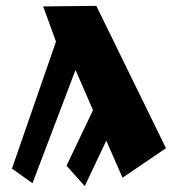

<svg xmlns="http://www.w3.org/2000/svg" viewBox="-20 -628 611 658"><path d="M127.9 -606 171.9 -485.4 21 -50.3 91.3 0 238.8 -388.2 298.8 -250.5 208 -60.1 270.5 9.8 344.2 -146 399.9 -19 548.8 -120.1 310.1 -607.9Z"/></svg>

Font: Some Time Later
Style: Regular
Weight: 400
Version: Version 003.300